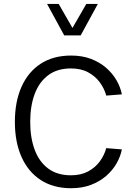

<svg xmlns="http://www.w3.org/2000/svg" viewBox="-20 -969 710 994"><path d="M136.4 -338Q136.4 -420.8 159.8 -483Q183.1 -545.1 230 -579.9Q276.8 -614.7 347.4 -614.7Q399.5 -614.7 436.7 -594.4Q473.9 -574.2 497.2 -542Q520.5 -509.8 530.1 -474.1L610.9 -480.5Q603.7 -517.8 583.1 -553.5Q562.5 -589.3 529.1 -618.3Q495.6 -647.3 450.3 -664.4Q404.9 -681.4 348.4 -681.4Q256.1 -681.4 191 -639.2Q126 -597 91.5 -519.9Q57 -442.8 57 -338Q57 -233.4 91.5 -156.3Q126 -79.2 191 -36.9Q256.1 5.4 348.4 5.4Q404.9 5.4 450.3 -11.7Q495.6 -28.8 529.1 -57.7Q562.5 -86.7 583.1 -122.5Q603.7 -158.3 610.9 -195.6L530.1 -202.1Q520.5 -166.4 497.2 -134.2Q473.9 -102.1 436.7 -81.8Q399.5 -61.5 347.4 -61.5Q276.8 -61.5 230 -96.1Q183.1 -130.7 159.8 -193.2Q136.4 -255.6 136.4 -338ZM223.6 -948.7 312.4 -785.9H397.8L486.5 -948.7H426.9L355.2 -824.4L283.7 -948.7Z"/></svg>

Font: Estedad-FD VF
Style: Regular
Weight: 100
Designer: Amin Abedi
Version: Version 7.3